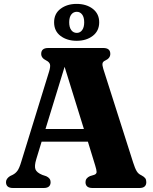

<svg xmlns="http://www.w3.org/2000/svg" viewBox="-20 -940 766 960"><path d="M233 -29.5Q233 0 198.5 0H45Q10 0 10 -29.5Q10 -46.5 30 -59.5L43.5 -66Q57.5 -73 67.2 -86.2Q77 -99.5 87 -133.5L225.5 -582.5Q233 -607 229.8 -618.5Q226.5 -630 210.5 -638Q186 -650 186 -670.5Q186 -700 221 -700H496.5Q531.5 -700 531.5 -670.5Q531.5 -649 506.5 -637.5Q495 -632.5 492.8 -623.8Q490.5 -615 496.5 -595.5L645.5 -128Q655 -98 663.5 -84Q672 -70 687 -63.5Q701 -56 706.2 -48.8Q711.5 -41.5 711.5 -29.5Q711.5 0 677 0H442.5Q407.5 0 407.5 -29.5Q407.5 -49.5 430 -59.5L451.5 -66Q463 -70.5 463 -80.2Q463 -90 456 -112.5L419.5 -231.5H188L161.5 -144.5Q151 -110 157.2 -93.5Q163.5 -77 191.5 -65.5L211 -59Q233 -49 233 -29.5ZM207.5 -295H399.5L303 -606ZM363 -736Q315.5 -736 283 -760.2Q250.5 -784.5 250.5 -828.5Q250.5 -872 283 -896.2Q315.5 -920.5 363 -920.5Q412 -920.5 444 -895.8Q476 -871 476 -828.5Q476 -785.5 444 -760.8Q412 -736 363 -736ZM364 -881Q347 -881 336.5 -867.5Q326 -854 326 -828.5Q326 -803 336.5 -789.2Q347 -775.5 364 -775.5Q380.5 -775.5 390.8 -789.5Q401 -803.5 401 -828.5Q401 -853.5 390.8 -867.2Q380.5 -881 364 -881Z"/></svg>

Font: Fraunces 72pt S050
Style: Bold
Weight: 700
Version: Version 1.000; ttfautohint (v1.8.3)